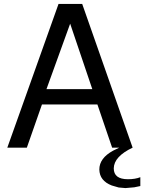

<svg xmlns="http://www.w3.org/2000/svg" viewBox="-20 -749 732 974"><path d="M474.1 -219.2H192.9L116.2 0H17.1L276.9 -729H397L652.8 0Q558.1 44.9 557.1 105Q557.1 160.2 628.9 160.2Q666 160.2 691.9 149.9V194.8L661.1 201.2L616.2 205.1L582 202.1L546.9 191.9Q484.9 168 483.9 110.8Q483.9 53.2 554.2 15.1L585 0H548.8ZM448.2 -296.9 335.9 -628.9 215.8 -296.9Z"/></svg>

Font: SolaimanLipi
Style: Normal
Weight: 400
Designer: Solaiman Karim
Foundry: Al Mamun Sumon
Version: Version 2.000